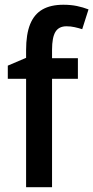

<svg xmlns="http://www.w3.org/2000/svg" viewBox="-20 -785 391 805"><path d="M306.6 -454.6H198.2V0H89.4V-454.6H12.7V-509.8L89.4 -542.5V-574.7Q89.4 -641.6 106.4 -683.6Q123.5 -725.6 158.2 -745.4Q192.9 -765.1 245.6 -765.1Q276.9 -765.1 302.5 -759.8Q328.1 -754.4 351.1 -745.6L324.7 -662.6Q309.1 -667.5 293 -671.1Q276.9 -674.8 258.8 -674.8Q226.6 -674.8 212.4 -651.4Q198.2 -627.9 198.2 -576.2V-541H306.6Z"/></svg>

Font: Open Sans SemiCondensed SemiBold
Style: Regular
Weight: 600
Width: 4
Designer: Monotype Design Team
Foundry: Monotype Imaging Inc.
Version: Version 3.000